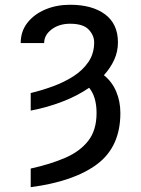

<svg xmlns="http://www.w3.org/2000/svg" viewBox="-20 -558 580 791"><path d="M106.5 -102.3V-174.7Q151.3 -185.4 197.3 -202.1Q243.3 -218.8 282 -243.4Q320.7 -268.1 344.3 -302.7Q367.9 -337.4 367.9 -383.5Q367.9 -412.3 345.3 -436.3Q322.8 -460.2 268.5 -460.2Q223.7 -460.2 192.8 -437Q161.9 -413.7 161.9 -380.7H65.3Q65.3 -429 93 -464.3Q120.7 -499.6 166.9 -519Q213.1 -538.4 268.5 -538.4Q360.1 -538.4 413 -498.8Q465.9 -459.2 465.9 -383.5Q465.9 -345.5 450.5 -311.6Q435 -277.7 408 -248.2Q441.4 -221.6 458.6 -181.1Q475.9 -140.6 475.9 -92.3Q475.9 46.2 380.7 117.9Q285.5 189.6 106.5 213.1V136.4Q187.5 118.6 248.6 92.2Q309.7 65.7 343.8 21.8Q377.8 -22 377.8 -92.3Q377.8 -159.1 347.3 -196.4Q297.6 -162.3 234.9 -138.5Q172.2 -114.7 106.5 -102.3Z"/></svg>

Font: Inter UI
Style: Regular
Weight: 400
Designer: Rasmus Andersson
Foundry: rsms
Version: 3.2;8d6f07862